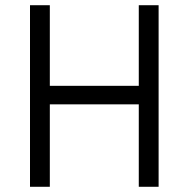

<svg xmlns="http://www.w3.org/2000/svg" viewBox="-20 -716 723 736"><path d="M512 0V-316H171V0H95V-696H171V-387H512V-696H588V0Z"/></svg>

Font: TypoPRO Titillium Maps
Style: 400 wt
Weight: 400
Designer: Campivisivi
Foundry: Accademia di Belle Arti di Urbino and students of MA course of Visual design
Version: Version 001.001